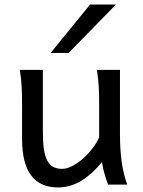

<svg xmlns="http://www.w3.org/2000/svg" viewBox="-20 -801 619 833"><path d="M449.2 0Q445.8 -8.3 441.9 -19.5Q438 -30.8 434.3 -43.5Q430.7 -56.2 427.5 -70.1Q424.3 -84 422.4 -97.7Q377.9 -43.5 330.8 -15.6Q283.7 12.2 231.9 12.2Q75.7 12.2 75.7 -197.8V-341.8Q75.7 -365.2 75.4 -384.3Q75.2 -403.3 74.2 -421.1Q73.2 -439 71.3 -457.5Q69.3 -476.1 65.9 -498H166V-227.1Q166 -185.5 170.2 -155.5Q174.3 -125.5 184.1 -106.2Q193.8 -86.9 209.7 -77.6Q225.6 -68.4 249 -68.4Q270.5 -68.4 294.9 -81.3Q319.3 -94.2 341.6 -114.3Q363.8 -134.3 382.1 -158.4Q400.4 -182.6 410.2 -205.1V-341.8Q410.2 -365.7 409.9 -385Q409.7 -404.3 408.7 -421.9Q407.7 -439.5 405.8 -457.5Q403.8 -475.6 400.4 -498H500.5V-219.7Q500.5 -148.4 508.5 -95Q516.6 -41.5 532.2 0ZM482.9 -781.2 277.8 -571.3H199.7L370.6 -781.2Z"/></svg>

Font: Andika APac
Style: Regular
Weight: 400
Designer: Victor Gaultney, Annie Olsen, Julie Remington, Don Collingsworth, Eric Hays, Becca Hirsbrunner
Foundry: SIL International
Version: Version 5.000